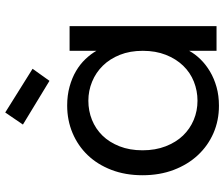

<svg xmlns="http://www.w3.org/2000/svg" viewBox="-80 -748 837 716"><g transform="rotate(-90 338.0 -389.5)"><path d="M43 -276Q43 -340 63 -392Q83 -444 118 -480.5Q153 -517 200.5 -537Q248 -557 303 -557Q341 -557 373.5 -548Q406 -539 431.5 -524Q457 -509 476 -489Q495 -469 507 -448V-548H599V0H507V-102Q495 -80 475.5 -60Q456 -40 430 -24.5Q404 -9 372 0Q340 9 302 9Q247 9 200 -11.5Q153 -32 118 -69.5Q83 -107 63 -159.5Q43 -212 43 -276ZM507 -275Q507 -323 492 -360.5Q477 -398 451.5 -424Q426 -450 392 -464Q358 -478 321 -478Q283 -478 249.5 -464.5Q216 -451 191 -425.5Q166 -400 151 -362Q136 -324 136 -276Q136 -228 151 -189.5Q166 -151 191 -125Q216 -99 249.5 -85Q283 -71 321 -71Q358 -71 392 -84.5Q426 -98 451.5 -124.5Q477 -151 492 -189Q507 -227 507 -275ZM277 -788 440 -686 395 -623 232 -722Z"/></g></svg>

Font: Poppins
Style: Regular
Weight: 400
Designer: Ninad Kale (Devanagari), Jonny Pinhorn (Latin)
Foundry: Indian Type Foundry
Version: Version 3.002 2017